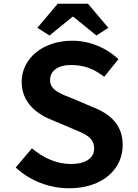

<svg xmlns="http://www.w3.org/2000/svg" viewBox="-20 -994 740 1028"><path d="M180 -845 245 -804 368 -904H373L496 -804L560 -845L451 -974H289ZM64 -97C142 -25 245 14 350 14C532 14 637 -91 637 -217C637 -325 571 -385 473 -422L375 -464C305 -491 248 -511 248 -565C248 -616 293 -646 359 -646C435 -646 485 -623 538 -583L614 -677C549 -739 459 -776 367 -776C207 -776 96 -679 96 -556C96 -445 177 -383 259 -351L361 -308C435 -277 484 -260 484 -198C484 -150 442 -116 360 -116C282 -116 209 -150 151 -200Z"/></svg>

Font: Kawkab Mono
Style: Bold
Weight: 700
Monospace: yes
Designer: Abdullah Arif
Foundry: Abdullah Arif
Version: Version 1.000;PS 000.500;hotconv 1.0.88;makeotf.lib2.5.64775